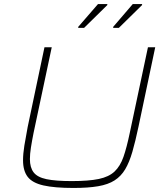

<svg xmlns="http://www.w3.org/2000/svg" viewBox="-20 -922 816 950"><path d="M344 8Q250 8 195 -4.5Q140 -17 117 -47Q94 -77 94 -129Q94 -161 100.5 -201.5Q107 -242 117 -294L200 -688H236L146 -264Q138 -224 133 -192Q128 -160 128 -135Q128 -93 146.5 -69Q165 -45 210 -35.5Q255 -26 335 -26Q419 -26 469 -36.5Q519 -47 547 -73.5Q575 -100 591 -146Q607 -192 622 -264L712 -688H748L665 -294Q650 -223 635 -171Q620 -119 599.5 -84.5Q579 -50 547 -29.5Q515 -9 465.5 -0.5Q416 8 344 8ZM540 -784V-789L637 -902H683V-897L568 -784ZM367 -784V-789L465 -902H511V-897L396 -784Z"/></svg>

Font: Saira SemiExpanded Thin
Style: Italic
Weight: 250
Width: 6
Italic angle: -12°
Designer: Hector Gatti with collaboration of the Omnibus-Type team
Foundry: Omnibus-Type
Version: Version 1.101